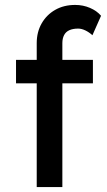

<svg xmlns="http://www.w3.org/2000/svg" viewBox="-20 -759 433 779"><path d="M129 -584Q129 -629 149 -664Q169 -699 204 -719Q239 -739 285 -739Q317 -739 345 -727Q373 -715 390 -695L355 -616Q342 -628 326.5 -635.5Q311 -643 297 -643Q276 -643 261.5 -636.5Q247 -630 240 -616.5Q233 -603 233 -584V0H181Q168 0 155 0Q142 0 129 0ZM45 -421V-516H357V-421Z"/></svg>

Font: Mach
Style: Regular
Weight: 400
Version: Version 1.002